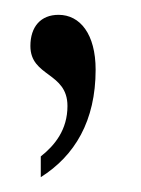

<svg xmlns="http://www.w3.org/2000/svg" viewBox="-20 -667 190 259"><path d="M35 -428C81 -457 109 -504 109 -573C109 -621 88 -647 59 -647C35 -647 21 -631 21 -605C21 -563 71 -570 71 -524C71 -492 54 -471 35 -456Z"/></svg>

Font: Noto Serif Hebrew ExtraCondensed Light
Style: Regular
Weight: 300
Width: 2
Designer: Monotype Design Team
Foundry: Monotype Imaging Inc.
Version: Version 2.004